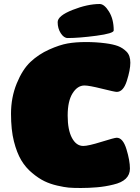

<svg xmlns="http://www.w3.org/2000/svg" viewBox="-20 -930 701 959"><path d="M506 -714Q545 -709 569 -700Q593 -691 612 -672Q631 -653 631 -617Q631 -581 613.5 -526Q596 -471 563 -471Q553 -471 489 -487Q425 -503 402 -503Q367 -503 342.5 -464Q318 -425 318 -353Q318 -281 339.5 -241Q361 -201 396 -201Q421 -201 486.5 -221.5Q552 -242 563 -242Q594 -242 611.5 -185Q629 -128 629 -88Q629 -27 546 -8Q506 2 464.5 5.5Q423 9 383.5 9Q344 9 322.5 7Q301 5 266 -3Q231 -11 202 -25Q173 -39 140.5 -66Q108 -93 86 -130Q64 -167 49.5 -224Q35 -281 35 -362Q35 -443 63.5 -513Q92 -583 132.5 -621Q173 -659 225.5 -682.5Q278 -706 318 -713Q358 -720 409 -720Q460 -720 506 -714ZM478 -910Q501 -910 524.5 -872Q548 -834 548 -778Q548 -763 461.5 -751.5Q375 -740 318 -740Q299 -740 283.5 -764Q268 -788 268 -819.5Q268 -851 342.5 -880.5Q417 -910 478 -910Z"/></svg>

Font: Titan One
Style: Regular
Weight: 400
Designer: Rodrigo Fuenzalida
Foundry: Rodrigo Fuenzalida
Version: Version 1.001